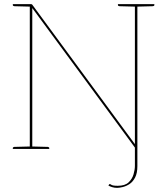

<svg xmlns="http://www.w3.org/2000/svg" viewBox="-20 -720 805 928"><path d="M546 188Q533 188 522 184.5Q511 181 504 177L507 172Q510 167 517 172.5Q524 178 549 178Q584 178 601.5 161.5Q619 145 625.5 122.5Q632 100 632 82V-46H644V83Q644 117 633 138Q622 159 606 169.5Q590 180 573.5 184Q557 188 546 188ZM124 0V-700H130Q133 -700 134.5 -699Q136 -698 137 -696L633 -22Q633 -24 632.5 -27Q632 -30 632 -32V-700H644V0H639Q638 0 637 -1Q636 -2 634 -4L136 -681Q136 -678 136 -675Q136 -672 136 -669V0ZM42 0V-5Q42 -7 44.5 -8.5Q47 -10 49 -10L126 -12L127 0ZM133 0 134 -12 211 -10Q213 -10 215.5 -8.5Q218 -7 218 -5V0ZM127 -700 126 -688 49 -690Q47 -690 44.5 -691.5Q42 -693 42 -695V-700ZM635 -700 634 -688 557 -690Q555 -690 552.5 -691.5Q550 -693 550 -695V-700ZM726 -700V-695Q726 -693 723.5 -691.5Q721 -690 719 -690L642 -688L641 -700Z"/></svg>

Font: Aleo Thin
Style: Regular
Weight: 250
Designer: Alessio Laiso
Foundry: Alessio Laiso
Version: Version 2.001;gftools[0.9.29]